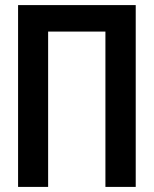

<svg xmlns="http://www.w3.org/2000/svg" viewBox="-20 -734 603 754"><path d="M51 0V-714H513V0H394V-610H169V0Z"/></svg>

Font: Noto Sans Mono SemiCondensed SemiBold
Style: Regular
Weight: 600
Width: 4
Designer: Monotype Design Team
Foundry: Monotype Imaging Inc.
Version: Version 2.014; ttfautohint (v1.8.4.7-5d5b)